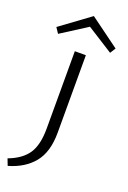

<svg xmlns="http://www.w3.org/2000/svg" viewBox="-202 -722 656 981"><g transform="rotate(20 126.5 -232.0)"><path d="M290 -549 271 -519 129 -609 -12 -519 -32 -549 129 -667ZM99 -465H159V-44Q159 61 111.5 119.5Q64 178 -23 203L-37 167Q35 140 67 92.5Q99 45 99 -44Z"/></g></svg>

Font: Ysabeau SC Semilight
Style: Regular
Weight: 300
Designer: Christian Thalmann (Catharsis Fonts)
Version: Version 0.003